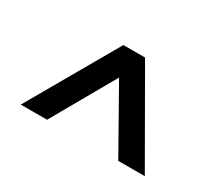

<svg xmlns="http://www.w3.org/2000/svg" viewBox="-73 -861 694 614"><g transform="rotate(30 274.0 -554.5)"><path d="M234 -719H314L503 -390H405L274 -622L142 -390H45Z"/></g></svg>

Font: Prompt
Style: Regular
Weight: 400
Designer: Katatrad Team
Foundry: CadsonDemak
Version: Version 1.001